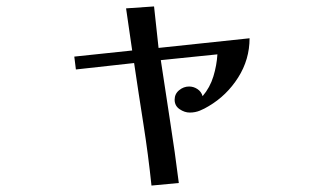

<svg xmlns="http://www.w3.org/2000/svg" viewBox="-20 -534 1040 597"><path d="M756 -415Q756 -349 720.5 -293Q685 -237 629 -204Q616 -196 601.5 -190Q587 -184 570 -184Q554 -184 538.5 -194.5Q523 -205 523 -224Q523 -242 537 -253.5Q551 -265 568 -265Q582 -265 594 -257Q606 -249 610 -235Q633 -262 643.5 -296.5Q654 -331 656 -365L480 -347Q494 -252 509 -156.5Q524 -61 536 35L451 43Q441 -53 426 -148Q411 -243 397 -338L216 -318L211 -358L391 -377L372 -508L459 -514L473 -385Z"/></svg>

Font: Kaisei Decol Medium
Style: Regular
Weight: 500
Designer: Font-Kai, 金井和夫
Foundry: KAZUO KANAI
Version: Version 5.003